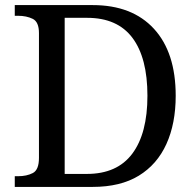

<svg xmlns="http://www.w3.org/2000/svg" viewBox="-20 -734 767 754"><path d="M38 0V-42H51Q85 -42 109 -54.5Q133 -67 133 -114V-604Q133 -648 108.5 -660Q84 -672 51 -672H38V-714H344Q499 -714 584.5 -621Q670 -528 670 -358Q670 -249 633.5 -168.5Q597 -88 525 -44Q453 0 344 0ZM321 -51Q440 -51 499.5 -130.5Q559 -210 559 -358Q559 -507 500 -585.5Q441 -664 322 -664H234V-51Z"/></svg>

Font: Noto Serif Old Uyghur
Style: Regular
Weight: 400
Designer: Lewis McGuffie
Foundry: Google LLC
Version: Version 1.003; ttfautohint (v1.8.4.7-5d5b)